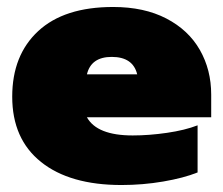

<svg xmlns="http://www.w3.org/2000/svg" viewBox="-20 -515 640 550"><path d="M15 -238Q15 -357 89.5 -426Q164 -495 304 -495Q393 -495 456.5 -462Q520 -429 552.5 -372Q585 -315 585 -244V-179H229Q258 -127 360 -127Q407 -127 458.5 -134.5Q510 -142 546 -156V-21Q506 -5 447.5 5Q389 15 328 15Q180 15 97.5 -51Q15 -117 15 -238ZM373 -302Q361 -352 300 -352Q241 -352 229 -302Z"/></svg>

Font: Prompt Black
Style: Regular
Weight: 900
Designer: Katatrad Team
Foundry: CadsonDemak
Version: Version 1.001